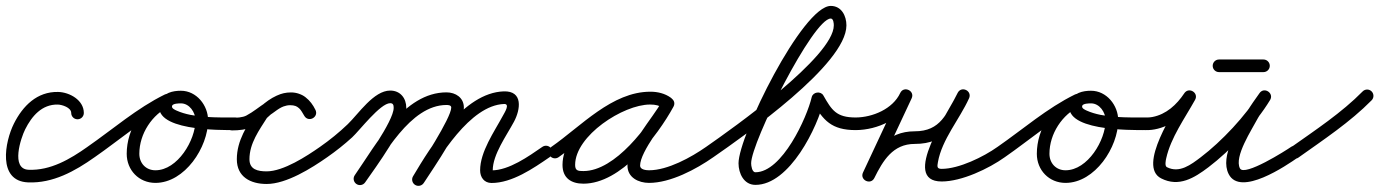

<svg xmlns="http://www.w3.org/2000/svg" viewBox="-25 -583 4591 639"><path d="M254 -207C254 -207 254 -207 254 -207C254 -250.1 206.3 -276.1 168.5 -277C98.4 -278.6 50.8 -230.5 21.2 -171.4C-8.7 -111.6 -34.1 19.5 68.1 24C151.1 27.6 224.7 -13.5 290.1 -59.9C299.6 -66.6 301.8 -79.7 295.1 -89.1C288.4 -98.6 275.3 -100.8 265.9 -94.1C208.4 -53.4 142.9 -14.8 69.9 -18C9.9 -20.6 44.3 -123.7 58.8 -152.6C80.8 -196.6 114.5 -236.2 167.5 -235C181 -234.7 212 -225.3 212 -207C212 -195.4 221.4 -186 233 -186C244.6 -186 254 -195.4 254 -207Z M260.7 -65.1C267.3 -55.5 280.4 -53.1 289.9 -59.7C372.2 -116.7 451.9 -186.8 541.6 -230.6C554 -236.7 555.8 -249.1 551.3 -258.5C546.9 -267.9 536.1 -274.4 523.5 -268.5C448.5 -233.8 396.7 -153.9 396.7 -71.2C396.7 -16.8 437.3 25.7 492.2 25.7C590.3 25.7 667.6 -93.2 667.6 -182.5C667.6 -232.5 628.9 -281 577 -281C549.7 -281 518.3 -274 508.2 -244.9C508.2 -244.9 508.2 -245 508.2 -245C508.2 -245 508.2 -245.1 508.2 -245.1C472.9 -146.2 710.8 -150.1 759 -150C770.6 -150 780 -159.4 780 -171C780 -182.6 770.6 -192 759 -192C699.3 -192.1 618.5 -189.8 563 -214.8C557.1 -217.5 544.8 -222.5 547.8 -230.9C547.8 -230.9 547.8 -231 547.8 -231C547.8 -231 547.8 -231.1 547.8 -231.1C550.5 -238.7 570.6 -239 577 -239C605.4 -239 625.6 -209.2 625.6 -182.5C625.6 -116.8 566.3 -16.3 492.2 -16.3C460.5 -16.3 438.7 -39.9 438.7 -71.2C438.7 -137.6 481 -202.5 541.2 -230.4C553.8 -236.2 555.5 -248.8 550.9 -258.3C546.4 -267.9 535.6 -274.4 523.2 -268.3C431.4 -223.5 350.1 -152.5 266.1 -94.3C256.5 -87.7 254.1 -74.6 260.7 -65.1Z M745 -192C733.4 -192 724 -182.6 724 -171C724 -157.5 734.9 -149 747.6 -149C769.6 -149 795 -151.1 814.7 -161.4C814.7 -161.4 814.8 -161.4 814.8 -161.4C814.8 -161.4 814.8 -161.4 814.8 -161.4C838.6 -174 859.7 -191.8 882.4 -206.3C882.4 -206.3 882.6 -206.5 882.8 -206.7C883.1 -206.8 883.3 -207 883.3 -207C902.5 -220.9 918 -233.4 943.3 -233.4C965 -233.4 978.3 -217.1 987.1 -198.9C992.8 -186.9 1005.5 -186.2 1015 -191.4C1024.5 -196.5 1030.9 -207.5 1024 -218.9C1003.2 -253.2 985.4 -274.9 940.6 -274.9C898.9 -274.9 861.1 -246.8 832.4 -219.1C832.3 -219 831.6 -218.1 830.8 -217.2C830 -216.2 829.3 -215.3 829.2 -215.2C797.4 -164.7 763.2 -115.6 763.2 -53C763.2 5.9 809 29.3 862.4 29.3C928.5 29.3 1011.9 -23.3 1064 -59.8C1073.5 -66.5 1075.9 -79.5 1069.2 -89C1062.5 -98.5 1049.5 -100.9 1040 -94.2C1040 -94.2 1040 -94.2 1040 -94.2C996 -63.4 918.4 -12.7 862.4 -12.7C832.9 -12.7 805.2 -18.8 805.2 -53C805.2 -106.3 837.6 -149.7 864.8 -192.8C864.8 -192.9 864 -191.9 863.2 -190.9C862.3 -189.8 861.5 -188.8 861.6 -188.9C881.6 -208.2 911 -232.9 940.6 -232.9C969.4 -232.9 975.4 -218.1 988 -197.1C994.9 -185.7 1007 -184.7 1016 -189.5C1024.9 -194.4 1030.7 -205.1 1024.9 -217.1C1009 -250.3 981.7 -275.4 943.3 -275.4C908.3 -275.4 885.5 -260.5 858.7 -241C858.7 -241 858.9 -241.2 859.2 -241.3C859.4 -241.5 859.6 -241.7 859.6 -241.7C838.1 -227.8 817.8 -210.5 795.2 -198.6C795.2 -198.6 795.2 -198.6 795.2 -198.6C795.2 -198.6 795.3 -198.6 795.3 -198.6C782 -191.6 762.4 -191 747.6 -191C746.7 -191 748.3 -190.9 748.6 -190.9C754.9 -190.1 760.4 -186.2 763.5 -180.7C765.1 -177.8 766 -167.6 766 -171C766 -182.6 756.6 -192 745 -192Z M1034.8 -65C1041.4 -55.5 1054.5 -53.1 1064 -59.8C1093 -80 1120.8 -102 1146.9 -125.8C1170.9 -147.7 1240.6 -239.6 1273.6 -239.6C1283.5 -239.6 1285.2 -233.1 1285.2 -224C1285.2 -179.8 1183.9 -40.3 1155.8 0C1149.1 9.5 1151.5 22.6 1161 29.2C1170.5 35.9 1183.6 33.5 1190.2 24C1190.2 24 1190.2 24 1190.2 24C1225.8 -27 1327.2 -164.3 1327.2 -224C1327.2 -256.3 1307.3 -281.6 1273.6 -281.6C1218.8 -281.6 1168.2 -204.1 1132.2 -169.5C1103.5 -142 1072.6 -117 1040 -94.2C1030.5 -87.6 1028.1 -74.5 1034.8 -65ZM1190.2 24C1190.2 24 1190.2 24 1190.2 24C1252.4 -65.1 1339.7 -233.6 1461.1 -233.6C1467.1 -233.6 1476.8 -232.9 1476.8 -225.1C1476.8 -190.6 1375.2 -35.5 1350.4 2.5C1344.1 12.2 1346.8 25.3 1356.5 31.6C1366.2 37.9 1379.3 35.2 1385.6 25.5C1385.6 25.5 1385.6 25.5 1385.6 25.5C1419.3 -26.3 1518.8 -169 1518.8 -225.1C1518.8 -257.9 1491.4 -275.6 1461.1 -275.6C1318.6 -275.6 1227.7 -103.2 1155.8 0C1149.1 9.5 1151.5 22.6 1161 29.2C1170.5 35.9 1183.6 33.5 1190.2 24ZM1356.9 32.6C1366.8 38.5 1379.7 35.3 1385.7 25.3C1436.3 -59.5 1539 -232.8 1652.7 -236.9C1673.4 -237.6 1654.4 -208.5 1648.7 -197.9C1619.7 -144 1572.9 -78.1 1572.9 -16.1C1572.9 7 1586.3 26 1611 26C1679.4 26 1749.9 -22.6 1803.9 -59.7C1813.5 -66.3 1815.9 -79.3 1809.3 -88.9C1802.7 -98.5 1789.7 -100.9 1780.1 -94.3C1734.5 -62.9 1669.2 -16 1611 -16C1610.4 -16 1613 -15 1613.7 -14.4C1616.1 -12.3 1614.9 -10.2 1614.9 -16.1C1614.9 -68.9 1660.6 -131.2 1685.7 -178.1C1707.2 -218.1 1716.8 -281.2 1651.3 -278.9C1517.6 -274.1 1409.8 -97.1 1349.6 3.8C1343.7 13.7 1346.9 26.6 1356.9 32.6Z M1804.8 -65C1811.4 -55.5 1824.5 -53.1 1834 -59.8C1924 -122.3 2024.9 -235.8 2139.6 -235.8C2154.6 -235.8 2170.4 -232.8 2182.8 -223.9C2193.6 -216.2 2205.1 -221.6 2211 -230.7C2216.8 -239.8 2217.1 -252.5 2205.5 -259.2C2183.2 -272.1 2164.7 -277.1 2138.3 -277.1C2025 -277.1 1847.1 -155.6 1847.1 -34.2C1847.1 9.6 1876 28.3 1916.7 28.3C2041.8 28.3 2162.3 -129 2216.4 -227.9C2223.1 -240.2 2217.3 -251.4 2208.1 -256.4C2198.9 -261.5 2186.3 -260.4 2179.6 -248.1C2145.3 -185.6 2063.3 -101.5 2063.3 -31.6C2063.3 8 2100.3 25.7 2135 25.7C2206.7 25.7 2291.6 -19.6 2349 -59.8C2358.5 -66.5 2360.9 -79.5 2354.2 -89C2347.5 -98.5 2334.5 -100.9 2325 -94.2C2275.1 -59.3 2197.4 -16.3 2135 -16.3C2125.5 -16.3 2105.3 -18.3 2105.3 -31.6C2105.3 -79.6 2189.3 -178.4 2216.4 -227.9C2223.1 -240.2 2217.3 -251.4 2208.1 -256.4C2198.9 -261.5 2186.3 -260.4 2179.6 -248.1C2134 -164.9 2023 -13.7 1916.7 -13.7C1898.9 -13.7 1889.1 -14.7 1889.1 -34.2C1889.1 -131.4 2049 -235.1 2138.3 -235.1C2157.5 -235.1 2168.7 -232 2184.5 -222.8C2196 -216.1 2207.1 -221.1 2212.6 -229.6C2218.1 -238.2 2218.1 -250.3 2207.2 -258.1C2187.6 -272.1 2163.5 -277.8 2139.6 -277.8C2011.7 -277.8 1908.9 -162.9 1810 -94.2C1800.5 -87.6 1798.1 -74.5 1804.8 -65Z M2319.8 -65C2326.4 -55.5 2339.5 -53.1 2349 -59.8C2454.5 -133.2 2792 -368.4 2792 -498.6C2792 -530.2 2775.6 -563.3 2739.9 -563.3C2646 -563.3 2432.9 -130.9 2432.9 -39.6C2432.9 -6.1 2450.6 32.3 2489.2 32.3C2603.1 32.3 2696.5 -160 2717.5 -250.2C2719.5 -258.9 2707.6 -261.4 2696.3 -259.7C2685 -258.1 2674.3 -252.3 2678.8 -244.6C2714.4 -181.9 2742.9 -150 2823 -150C2834.6 -150 2844 -159.4 2844 -171C2844 -182.6 2834.6 -192 2823 -192C2758.1 -192 2743.1 -216.5 2715.2 -265.4C2710.8 -273.1 2702.2 -276 2694.1 -274.9C2686 -273.7 2678.6 -268.4 2676.5 -259.8C2660.7 -191.8 2578 -9.7 2489.2 -9.7C2477.7 -9.7 2474.9 -31.5 2474.9 -39.6C2474.9 -108.9 2681 -521.3 2739.9 -521.3C2749 -521.3 2750 -504.6 2750 -498.6C2750 -394.4 2414.1 -156.2 2325 -94.2C2315.5 -87.6 2313.1 -74.5 2319.8 -65Z M2823.1 -150C2823.1 -150 2823.1 -150 2823.1 -150C2895.7 -150.4 2977.3 -187.6 3009 -255.6C3014.9 -268.3 3008.4 -279.1 2998.9 -283.5C2989.4 -287.9 2976.9 -286.1 2971 -273.4C2929.7 -185.2 2888.5 -97.1 2847.2 -8.9C2841.3 3.6 2847.7 14.4 2857.1 18.9C2866.5 23.4 2878.9 21.7 2885 9.3C2913.4 -48.1 2946.6 -104 3019 -104C3125.4 -104 3154.5 -170.3 3199.5 -254.6C3205.9 -266.5 3199.3 -277.4 3189.7 -282.1C3180.1 -286.8 3167.5 -285.5 3161.9 -273.2C3134.5 -212.9 2969.4 21 3109 21C3175.7 21 3265.2 -21.4 3319.2 -59.9C3328.6 -66.6 3330.8 -79.7 3324.1 -89.2C3317.4 -98.6 3304.3 -100.8 3294.8 -94.1C3294.8 -94.1 3294.8 -94.1 3294.8 -94.1C3248.2 -60.9 3166.6 -21 3109 -21C3092.9 -21 3093.9 -28.7 3096.5 -43.2C3109.8 -119 3168.3 -185.7 3200.1 -255.8C3205.7 -268.1 3199.5 -278.8 3190.3 -283.3C3181.1 -287.9 3168.9 -286.3 3162.5 -274.4C3125.5 -205.1 3106.1 -146 3019 -146C2928.6 -146 2883.4 -82 2847.4 -9.3C2841.2 3.1 2847.8 13.9 2857.3 18.5C2866.8 23.1 2879.4 21.4 2885.2 8.9C2926.5 -79.3 2967.8 -167.4 3009 -255.6C3015 -268.2 3008.4 -279 2998.9 -283.5C2989.4 -287.9 2976.9 -286 2971 -273.4C2946.3 -220.4 2879 -192.3 2822.9 -192C2811.3 -191.9 2801.9 -182.5 2802 -170.9C2802.1 -159.3 2811.5 -149.9 2823.1 -150Z M3289.7 -65.1C3296.3 -55.5 3309.4 -53.1 3318.9 -59.7C3401.2 -116.7 3480.9 -186.8 3570.6 -230.6C3583 -236.7 3584.8 -249.1 3580.3 -258.5C3575.9 -267.9 3565.1 -274.4 3552.5 -268.5C3477.5 -233.8 3425.7 -153.9 3425.7 -71.2C3425.7 -16.8 3466.3 25.7 3521.2 25.7C3619.3 25.7 3696.6 -93.2 3696.6 -182.5C3696.6 -232.5 3657.9 -281 3606 -281C3578.7 -281 3547.3 -274 3537.2 -244.9C3537.2 -244.9 3537.2 -245 3537.2 -245C3537.2 -245 3537.2 -245.1 3537.2 -245.1C3501.9 -146.2 3739.8 -150.1 3788 -150C3799.6 -150 3809 -159.4 3809 -171C3809 -182.6 3799.6 -192 3788 -192C3728.3 -192.1 3647.5 -189.8 3592 -214.8C3586.1 -217.5 3573.8 -222.5 3576.8 -230.9C3576.8 -230.9 3576.8 -231 3576.8 -231C3576.8 -231 3576.8 -231.1 3576.8 -231.1C3579.5 -238.7 3599.6 -239 3606 -239C3634.4 -239 3654.6 -209.2 3654.6 -182.5C3654.6 -116.8 3595.3 -16.3 3521.2 -16.3C3489.5 -16.3 3467.7 -39.9 3467.7 -71.2C3467.7 -137.6 3510 -202.5 3570.2 -230.4C3582.8 -236.2 3584.5 -248.8 3579.9 -258.3C3575.4 -267.9 3564.6 -274.4 3552.2 -268.3C3460.4 -223.5 3379.1 -152.5 3295.1 -94.3C3285.5 -87.7 3283.1 -74.6 3289.7 -65.1Z M3777.6 -150C3777.6 -150 3777.6 -150 3777.6 -150C3791.2 -149.7 3804.4 -149.8 3817.9 -152.4C3875.5 -163.2 3919.6 -201.5 3951.5 -249.4C3958.9 -260.5 3953.2 -271.9 3944 -277.5C3934.9 -283.1 3922.2 -282.9 3915.6 -271.2C3883.9 -214.1 3759.1 -30.2 3839.5 10.7C3898.6 40.9 3949.8 9.2 3996.7 -26.3C4069.9 -81.7 4154.7 -171.7 4202 -250.2C4209 -261.8 4204 -273 4195.4 -278.6C4186.8 -284.2 4174.5 -284.1 4166.8 -273C4152.5 -252.5 4137.2 -232.1 4124.8 -210.4C4124.8 -210.4 4124.7 -210.3 4124.6 -210.1C4124.5 -209.9 4124.4 -209.8 4124.4 -209.8C4095.8 -155.3 4033.5 -63.6 4064.3 -3.4C4064.3 -3.4 4064.3 -3.4 4064.3 -3.4C4064.3 -3.4 4064.3 -3.4 4064.3 -3.4C4103 72.3 4255.3 -31.3 4296 -59.8C4305.5 -66.5 4307.9 -79.5 4301.2 -89C4294.5 -98.5 4281.5 -100.9 4272 -94.2C4255.7 -82.8 4116.2 5.9 4101.7 -22.6C4101.7 -22.6 4101.7 -22.6 4101.7 -22.6C4101.7 -22.6 4101.7 -22.6 4101.7 -22.6C4081.6 -61.8 4141.1 -151.1 4161.6 -190.2C4161.6 -190.2 4161.5 -190.1 4161.4 -189.9C4161.3 -189.7 4161.2 -189.6 4161.2 -189.6C4173 -210.2 4187.7 -229.5 4201.2 -249C4209 -260.1 4203.7 -271.6 4194.7 -277.5C4185.7 -283.3 4173 -283.4 4166 -271.8C4121.5 -198 4040.3 -112 3971.3 -59.7C3938.9 -35.2 3900.5 -5.3 3858.5 -26.7C3850.7 -30.7 3854.9 -50.1 3856.3 -56.1C3871.5 -124.9 3918.1 -189.1 3952.4 -250.8C3958.9 -262.5 3953.7 -273.6 3944.9 -278.9C3936.2 -284.2 3924 -283.8 3916.5 -272.6C3891 -234.4 3856.4 -202.3 3810.1 -193.6C3799.5 -191.6 3789.1 -191.8 3778.4 -192C3766.8 -192.2 3757.2 -183 3757 -171.4C3756.8 -159.8 3766 -150.2 3777.6 -150ZM4032 -343C4032 -343 4032 -343 4032 -343C4081.3 -343 4130.7 -343 4180 -343C4191.6 -343 4201 -352.4 4201 -364C4201 -375.6 4191.6 -385 4180 -385C4180 -385 4180 -385 4180 -385C4130.7 -385 4081.3 -385 4032 -385C4020.4 -385 4011 -375.6 4011 -364C4011 -352.4 4020.4 -343 4032 -343Z M4266.9 -63.5C4273.6 -54 4286.7 -51.8 4296.2 -58.5C4379.4 -117.7 4468.3 -176.4 4540 -249.3C4548.1 -257.5 4548 -270.8 4539.7 -279C4531.5 -287.1 4518.2 -287 4510 -278.7C4510 -278.7 4510 -278.7 4510 -278.7C4440.1 -207.6 4353 -150.4 4271.8 -92.8C4262.4 -86.1 4260.2 -73 4266.9 -63.5Z"/></svg>

Font: FRB American Cursive Guidelines Medium
Style: Italic
Weight: 500
Italic angle: -25°
Version: Version 2.0;Modular Font Editor K font №1